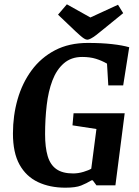

<svg xmlns="http://www.w3.org/2000/svg" viewBox="-20 -859 644 890"><path d="M283 11Q211 11 156 -15Q101 -41 70.5 -96Q40 -151 40 -240Q40 -323 61.5 -398.5Q83 -474 126.5 -533Q170 -592 235 -626Q300 -660 387 -660Q451 -660 499.5 -654.5Q548 -649 579 -640L551 -463H482L476 -564Q452 -578 424.5 -586.5Q397 -595 361 -595Q310 -595 276 -565.5Q242 -536 223 -486Q204 -436 196.5 -371.5Q189 -307 189 -237Q189 -176 201 -135.5Q213 -95 241.5 -75Q270 -55 319 -55Q343 -55 367.5 -62.5Q392 -70 403 -77L427 -261L316 -278L321 -334H558L515 0H427L410 -23H404Q381 -9 356 1Q331 11 283 11ZM385 -675Q378 -675 369.5 -680.5Q361 -686 351.5 -694.5Q342 -703 332 -712L249 -791L290 -839L399 -778L527 -837L551 -798L460 -724Q441 -708 426.5 -697Q412 -686 401.5 -680.5Q391 -675 385 -675Z"/></svg>

Font: Faustina Light
Style: Bold Italic
Weight: 700
Italic angle: -8°
Version: Version 1.200